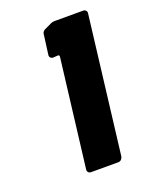

<svg xmlns="http://www.w3.org/2000/svg" viewBox="-91 -878 404 522"><g transform="rotate(-20 111.5 -617.0)"><path d="M131 -827H213Q218 -827 221 -823.5Q224 -820 223 -815L175 -419Q174 -414 170.5 -410.5Q167 -407 162 -407H83Q78 -407 75 -410.5Q72 -414 73 -419L111 -731Q111 -736 107 -736L93 -735Q88 -735 85 -738.5Q82 -742 83 -747L90 -800Q90 -811 99 -815L116 -823Q123 -827 131 -827Z"/></g></svg>

Font: Barlow Condensed ExtraBold
Style: Italic
Weight: 800
Width: 3
Italic angle: -7°
Designer: Jeremy Tribby
Foundry: Tribby Type
Version: Version 1.408